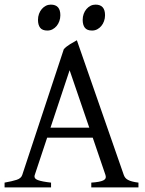

<svg xmlns="http://www.w3.org/2000/svg" viewBox="-20 -819 635 839"><path d="M370.1 -261.2 284.2 -512.2 200.7 -261.2ZM186 -217.3 131.8 -54.2Q127 -39.1 145 -32.2Q163.1 -25.4 203.1 -21V0H0V-21Q33.2 -26.9 52.7 -33.2Q72.3 -39.6 77.1 -54.2L258.8 -604Q270 -616.2 286.6 -626.2Q303.2 -636.2 315.9 -643.1L521 -54.2Q523.4 -47.4 527.8 -42Q532.2 -36.6 539.6 -32.7Q546.9 -28.8 558.1 -25.9Q569.3 -22.9 585 -21V0H378.9V-21Q417 -23.4 431.6 -30.8Q446.3 -38.1 440.9 -54.2L385.3 -217.3ZM439 -752.4Q439 -738.8 434.6 -726.6Q430.2 -714.4 422.6 -705.3Q415 -696.3 404.8 -690.9Q394.5 -685.5 382.3 -685.5Q360.4 -685.5 350.8 -697.8Q341.3 -710 341.3 -732.4Q341.3 -746.1 345.7 -758.3Q350.1 -770.5 357.9 -779.5Q365.7 -788.6 375.7 -793.7Q385.7 -798.8 397.5 -798.8Q439 -798.8 439 -752.4ZM243.7 -752.4Q243.7 -738.8 239.3 -726.6Q234.9 -714.4 227.3 -705.3Q219.7 -696.3 209.5 -690.9Q199.2 -685.5 187 -685.5Q165 -685.5 155.5 -697.8Q146 -710 146 -732.4Q146 -746.1 150.4 -758.3Q154.8 -770.5 162.6 -779.5Q170.4 -788.6 180.4 -793.7Q190.4 -798.8 202.1 -798.8Q243.7 -798.8 243.7 -752.4Z"/></svg>

Font: Gentium Unicode
Style: Regular
Weight: 400
Version: Version 1.009